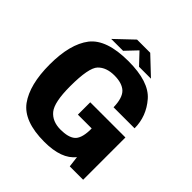

<svg xmlns="http://www.w3.org/2000/svg" viewBox="-212 -965 1127 1127"><g transform="rotate(45 352.0 -401.0)"><path d="M327 4C422 4 488.5 -20 526 -68.5L534.5 0H645.5V-351H353.5V-248.5H468V-229.5C466 -184.5 455.5 -154 436 -138C416.5 -122 385.5 -114 343.5 -114C298 -114 263.5 -128.5 239.5 -157.5C215.5 -186.5 203.5 -245.5 203.5 -334C203.5 -436.5 215.5 -500.5 239.5 -525.5C263.5 -550.5 298 -563 342.5 -563C385.5 -563 417 -553 438 -533.5C458.5 -514 470 -478.5 471 -427H645.5C645.5 -493 623 -552 578.5 -603.5C534 -655 455.5 -680.5 342 -680.5C221 -680.5 138.5 -652 94 -595C50 -537.5 28 -452.5 28 -340C28 -228 49.5 -143 92 -84C135 -25.5 213 4 327 4ZM177.5 -701H276L342.5 -771L408.5 -701H507.5L397 -805.5H287.5Z"/></g></svg>

Font: Anybody
Style: Bold
Weight: 700
Designer: Tyler Finck
Foundry: Etcetera Type Company
Version: Version 1.110